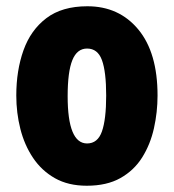

<svg xmlns="http://www.w3.org/2000/svg" viewBox="-20 -583 556 613"><path d="M483 -278Q483 -225 471.5 -173.5Q460 -122 434 -80.5Q408 -39 364.5 -14.5Q321 10 257 10Q198 10 155.5 -14Q113 -38 85.5 -79Q58 -120 45 -171.5Q32 -223 32 -278Q32 -358 55 -422.5Q78 -487 128 -525Q178 -563 259 -563Q360 -563 421.5 -489Q483 -415 483 -278ZM196 -276Q196 -125 258 -125Q292 -125 305.5 -163.5Q319 -202 319 -278Q319 -354 305.5 -391Q292 -428 258 -428Q226 -428 211 -391Q196 -354 196 -276Z"/></svg>

Font: Noto Sans Sinhala UI ExtraCondensed Black
Style: Regular
Weight: 900
Width: 2
Designer: Jelle Bosma - Monotype Design Team
Foundry: Monotype Imaging Inc.
Version: Version 2.006; ttfautohint (v1.8.4.7-5d5b)